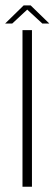

<svg xmlns="http://www.w3.org/2000/svg" viewBox="-42 -710 208 730"><path d="M43.5 0V-595.5H79.5V0ZM-22.5 -620.5 48 -689.5H74.5L145.5 -620.5H119L61.5 -673.5L4.5 -620.5Z"/></svg>

Font: Anybody ExtraLight
Style: Regular
Weight: 200
Designer: Tyler Finck
Foundry: Etcetera Type Company
Version: Version 1.010; ttfautohint (v1.8.3) -l 8 -r 50 -G 200 -x 14 